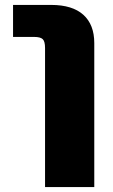

<svg xmlns="http://www.w3.org/2000/svg" viewBox="-20 -540 461 780"><path d="M33 -390V-520H188Q274 -520 318.5 -480Q363 -440 363 -365V220H163V-345Q163 -372 153.5 -381Q144 -390 118 -390Z"/></svg>

Font: Mplus 1p Black
Style: Regular
Weight: 900
Version: Version 1.061